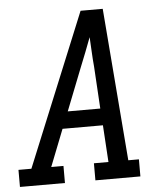

<svg xmlns="http://www.w3.org/2000/svg" viewBox="-63 -782 715 829"><g transform="rotate(-5 295.0 -367.5)"><path d="M-10 0V-74H46L317 -735H413L466 -74H512V0H317V-74H380L370 -234H195L132 -74H185V0ZM224 -307H365L354 -490Q351 -522 349.5 -554Q348 -586 346 -618Q334 -586 321.5 -554Q309 -522 296 -490Z"/></g></svg>

Font: Iosevka Etoile Oblique
Style: Regular
Weight: 400
Italic angle: -9°
Designer: Belleve Invis
Foundry: Belleve Invis
Version: Version 15.5.2; ttfautohint (v1.8.4)